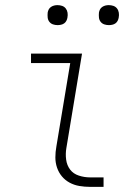

<svg xmlns="http://www.w3.org/2000/svg" viewBox="-20 -729 540 749"><path d="M332 0Q310 0 289.5 -3.5Q269 -7 251.5 -16.5Q234 -26 221.5 -41Q209 -56 202.5 -75Q196 -94 196 -115Q196 -136 200 -158L254 -483H101V-520H300L239 -152Q235 -129 238 -106.5Q241 -84 253.5 -67.5Q266 -51 287.5 -44Q309 -37 331 -37H384V0ZM405 -631Q395 -631 386.5 -634Q378 -637 372.5 -644Q367 -651 366 -660.5Q365 -670 366 -680Q367 -686 370 -692Q373 -698 379 -702Q385 -706 391.5 -707.5Q398 -709 404 -709Q414 -709 422.5 -706Q431 -703 436.5 -696Q442 -689 443.5 -679.5Q445 -670 443 -660Q442 -654 439 -648Q436 -642 430.5 -638Q425 -634 418 -632.5Q411 -631 405 -631ZM205 -631Q195 -631 186.5 -634Q178 -637 172.5 -644Q167 -651 166 -660.5Q165 -670 166 -680Q167 -686 170 -692Q173 -698 179 -702Q185 -706 191.5 -707.5Q198 -709 204 -709Q214 -709 222.5 -706Q231 -703 236.5 -696Q242 -689 243.5 -679.5Q245 -670 243 -660Q242 -654 239 -648Q236 -642 230.5 -638Q225 -634 218 -632.5Q211 -631 205 -631Z"/></svg>

Font: Iosevka Curly Slab Extralight
Style: Italic
Weight: 200
Italic angle: -9°
Monospace: yes
Designer: Belleve Invis
Foundry: Belleve Invis
Version: Version 22.1.2; ttfautohint (v1.8.4)